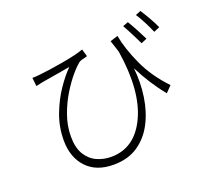

<svg xmlns="http://www.w3.org/2000/svg" viewBox="-136 -963 1272 1167"><g transform="rotate(-20 500.0 -379.5)"><path d="M858 -620 821 -604Q805 -637 786 -674.5Q767 -712 751 -740L786 -753Q802 -727 822.5 -689Q843 -651 858 -620ZM648 -680 698 -696Q714 -608 762 -503Q810 -398 899 -305L861 -266Q785 -358 725 -477Q735 -382 721.5 -291.5Q708 -201 670 -128Q632 -55 567.5 -11.5Q503 32 410 32Q298 32 236 -34.5Q174 -101 174 -210Q174 -297 204 -376Q234 -455 276.5 -517.5Q319 -580 359 -619Q322 -612 278 -605Q219 -595 182 -589Q177 -588 171 -587Q153 -583 131 -578L125 -633Q144 -633 172 -636Q234 -642 328.5 -658.5Q423 -675 468 -692L482 -644Q476 -642 466 -639Q456 -637 447 -634.5Q438 -632 432 -629Q409 -613 374.5 -573Q340 -533 305.5 -477Q271 -421 247 -353.5Q223 -286 223 -217Q223 -145 250 -101Q277 -57 320 -37.5Q363 -18 412 -18Q565 -18 640 -177.5Q715 -337 673 -603Q670 -614 666 -625Q657 -651 648 -680ZM847 -777 881 -791Q898 -765 919 -728.5Q940 -692 955 -659L917 -643Q903 -676 884 -713Q865 -750 847 -777Z"/></g></svg>

Font: LXGW 975 Gothic SC 200W
Style: Regular
Weight: 200
Version: Version 2.01;February 25, 2021